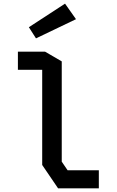

<svg xmlns="http://www.w3.org/2000/svg" viewBox="-20 -1031 640 1051"><path d="M78 -748V-649H211V-128L298 0H521V-99H350L318 -146V-695L227 -748ZM177 -821 396 -926 336 -1011 138 -882Z"/></svg>

Font: Kode Mono SemiBold
Style: Regular
Weight: 600
Monospace: yes
Designer: Isa Ozler
Foundry: Kadena LLC
Version: Version 1.206;gftools[0.9.28]